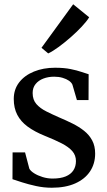

<svg xmlns="http://www.w3.org/2000/svg" viewBox="-20 -869 502 900"><path d="M222.5 11Q185 11 148.8 3Q112.5 -5 83.8 -14.2Q55 -23.5 38.5 -29L39 -154.5H97.5L117.5 -78.5Q123 -67.5 140 -56.8Q157 -46 180 -39Q203 -32 226.5 -32Q263.5 -32 287.8 -42Q312 -52 324 -70.5Q336 -89 336 -114Q336 -141 319 -160.5Q302 -180 269.5 -196.8Q237 -213.5 189.5 -232.5Q142.5 -251.5 110 -275.2Q77.5 -299 61 -330.8Q44.5 -362.5 44.5 -405Q44.5 -450 69.8 -482.8Q95 -515.5 139 -533.5Q183 -551.5 238 -551.5Q280.5 -551.5 311 -545.2Q341.5 -539 362.2 -531.8Q383 -524.5 395.5 -521L395 -400H340.5L319.5 -472Q315 -482.5 303 -490.8Q291 -499 273.5 -504.2Q256 -509.5 234 -509.5Q206.5 -509.5 183.5 -500.8Q160.5 -492 146.8 -475Q133 -458 133 -433Q133 -401 150.8 -381Q168.5 -361 197 -346.8Q225.5 -332.5 257.5 -318.5Q289.5 -305 319.8 -290Q350 -275 374 -256Q398 -237 412 -211Q426 -185 426 -149Q426 -101.5 402 -65.5Q378 -29.5 332.5 -9.2Q287 11 222.5 11ZM205.5 -619 174.5 -645 323 -849 398 -788Q386.5 -769 363 -744Q339.5 -719 311 -694Q282.5 -669 254.8 -648.8Q227 -628.5 207 -619Z"/></svg>

Font: Merriweather 60pt
Style: Regular
Weight: 400
Version: Version 2.100